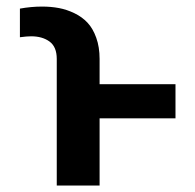

<svg xmlns="http://www.w3.org/2000/svg" viewBox="-20 -573 602 593"><path d="M287.6 0H155.3V-391.1Q155.3 -428.2 133.1 -444.6Q110.8 -460.9 76.2 -460.9Q63 -460.9 41.5 -458V-546.4Q76.2 -552.7 109.9 -552.7Q137.7 -552.7 162.1 -548.1Q186.5 -543.5 210.2 -532Q233.9 -520.5 250.5 -502.7Q267.1 -484.9 277.3 -456.3Q287.6 -427.7 287.6 -391.1V-313H522V-207.5H287.6Z"/></svg>

Font: Interop SemBd
Style: Regular
Weight: 600
Designer: Rasmus Andersson, Google, Jang Haemin
Foundry: jhaemin
Version: Version 1.007